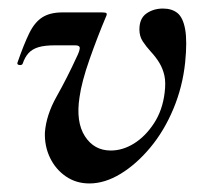

<svg xmlns="http://www.w3.org/2000/svg" viewBox="-20 -416 488 449"><path d="M189 13Q158 13 134 -3.5Q110 -20 97 -47Q84 -74 85 -106Q88 -147 112.5 -190.5Q137 -234 159 -282Q166 -296 166.5 -303Q167 -310 156 -310H108Q84 -310 69.5 -305.5Q55 -301 46.5 -291.5Q38 -282 33 -267Q31 -263 25 -264Q19 -265 21 -270Q36 -313 48.5 -338.5Q61 -364 79 -375.5Q97 -387 126 -387H219Q227 -387 229 -385Q231 -383 227 -375Q208 -330 189.5 -277.5Q171 -225 166 -189Q157 -131 178.5 -97.5Q200 -64 239 -64Q267 -64 293.5 -80.5Q320 -97 340 -127.5Q360 -158 365 -199Q368 -223 364.5 -239Q361 -255 353 -268.5Q345 -282 332 -296Q322 -307 314 -319Q306 -331 306 -347Q306 -373 322.5 -384.5Q339 -396 361 -396Q382 -396 395 -385.5Q408 -375 413 -347.5Q418 -320 413 -270Q407 -213 385.5 -161.5Q364 -110 331.5 -71Q299 -32 262 -9.5Q225 13 189 13Z"/></svg>

Font: Cormorant Light
Style: Italic
Weight: 300
Italic angle: -10°
Designer: Christian Thalmann (Catharsis Fonts)
Foundry: Catharsis Fonts
Version: Version 4.000